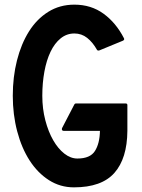

<svg xmlns="http://www.w3.org/2000/svg" viewBox="-20 -778 610 826"><path d="M300 -758Q372 -758 425.5 -719Q479 -680 513 -614Q517 -607 509 -603L407 -561Q400 -559 397 -564Q379 -596 355 -615Q331 -634 300 -634Q267 -634 241 -613Q215 -592 197.5 -555.5Q180 -519 171 -470Q162 -421 162 -366Q162 -310 175 -260.5Q188 -211 209 -174.5Q230 -138 257 -117Q284 -96 313 -96Q368 -96 388.5 -128.5Q409 -161 410 -215H254Q249 -215 247 -218.5Q245 -222 247 -227L300 -329Q302 -333 307 -333H520Q528 -333 528 -326V-215Q527 -96 472 -34Q417 28 298 28Q239 28 190.5 -3Q142 -34 107.5 -87.5Q73 -141 54 -213Q35 -285 35 -366Q35 -447 53 -518Q71 -589 104.5 -642.5Q138 -696 187.5 -727Q237 -758 300 -758Z"/></svg>

Font: RonaldsonGothic
Style: Regular
Weight: 400
Designer: Mr. Robertson for MacKellar, Smiths & Jordan Co. Philadelphia
Foundry: CAT-Fonts Peter Wiegel
Version: Version 1.000